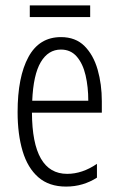

<svg xmlns="http://www.w3.org/2000/svg" viewBox="-20 -679 439 709"><path d="M205 -542Q259 -542 292 -509Q325 -476 340.5 -422Q356 -368 356 -305V-263H98Q99 -37 228 -37Q284 -37 338 -74V-23Q313 -7 284.5 1.5Q256 10 224 10Q161 10 121.5 -24.5Q82 -59 63.5 -121Q45 -183 45 -265Q45 -395 85 -468.5Q125 -542 205 -542ZM205 -496Q158 -496 130.5 -449.5Q103 -403 99 -307H306Q306 -358 296 -401Q286 -444 263.5 -470Q241 -496 205 -496ZM313 -659V-616H90V-659Z"/></svg>

Font: Noto Sans Thai ExtCond Light
Style: Regular
Weight: 300
Width: 2
Designer: Monotype Design Team
Foundry: Monotype Imaging Inc.
Version: Version 2.002; ttfautohint (v1.8.4.7-5d5b)